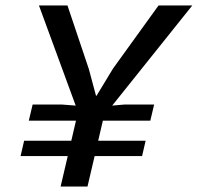

<svg xmlns="http://www.w3.org/2000/svg" viewBox="-20 -680 721 700"><path d="M201 0 227 -111H55L68 -167H240L257 -240H85L99 -299H204L256 -295L122 -660H226L304 -428L330 -331H332L392 -430L558 -660H681L389 -295L435 -299H542L528 -240H355L338 -167H511L498 -111H325L299 0Z"/></svg>

Font: Work Sans Medium
Style: Italic
Weight: 500
Italic angle: -13°
Designer: Wei Huang
Foundry: Wei Huang
Version: Version 2.012; ttfautohint (v1.8.3)